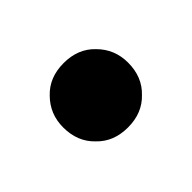

<svg xmlns="http://www.w3.org/2000/svg" viewBox="-49 -429 286 286"><g transform="rotate(45 93.5 -286.5)"><path d="M92.8 -218.8Q64.5 -218.8 44.9 -238.3Q25.4 -256.8 25.4 -287.1Q25.4 -317.4 44.9 -335.9Q64.5 -355.5 92.8 -355.5Q123 -355.5 141.6 -335.9Q161.1 -317.4 161.1 -287.1Q161.1 -256.8 141.6 -238.3Q123 -218.8 92.8 -218.8Z"/></g></svg>

Font: Kadena Space Grotesk
Style: Regular
Weight: 400
Designer: Florian Karsten
Version: Version 2.000